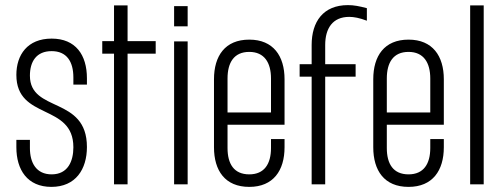

<svg xmlns="http://www.w3.org/2000/svg" viewBox="-20 -721 1970 751"><path d="M182 -570C87 -570 44 -506 44 -428C44 -250 267 -318 267 -145C267 -91 246 -39 182 -39C122 -39 97 -84 97 -142V-174H44V-145C44 -57 87 10 181 10C276 10 320 -59 320 -146C320 -346 97 -279 97 -425C97 -480 122 -521 182 -521C241 -521 267 -480 267 -418V-390H320V-415C320 -506 276 -570 182 -570Z M426 -700V-560H380V-511H426V0H479V-511H589V-560H479V-700Z M661 -697V-618H714V-697ZM661 -559V0H714V-559Z M1093 -233V-411C1093 -502 1049 -566 955 -566C860 -566 817 -502 817 -411V-145C817 -54 860 10 955 10C1049 10 1093 -54 1093 -145V-177H1040V-142C1040 -80 1014 -39 955 -39C895 -39 870 -80 870 -142V-233ZM870 -281V-414C870 -476 895 -518 955 -518C1014 -518 1040 -476 1040 -414V-281Z M1199 -545V-470H1152V-421H1199V0H1252V-421H1371V-470H1252V-545C1252 -610 1281 -655 1346 -655C1364 -655 1386 -651 1415 -640V-689C1385 -697 1364 -701 1341 -701C1244 -701 1199 -636 1199 -545Z M1716 -233V-411C1716 -502 1672 -566 1578 -566C1483 -566 1440 -502 1440 -411V-145C1440 -54 1483 10 1578 10C1672 10 1716 -54 1716 -145V-177H1663V-142C1663 -80 1637 -39 1578 -39C1518 -39 1493 -80 1493 -142V-233ZM1493 -281V-414C1493 -476 1518 -518 1578 -518C1637 -518 1663 -476 1663 -414V-281Z M1819 -700V0H1872V-700Z"/></svg>

Font: Modon Arabic
Style: Regular
Weight: 400
Designer: Ahmedzaza
Foundry: Ahmedzaza
Version: Version 2.010